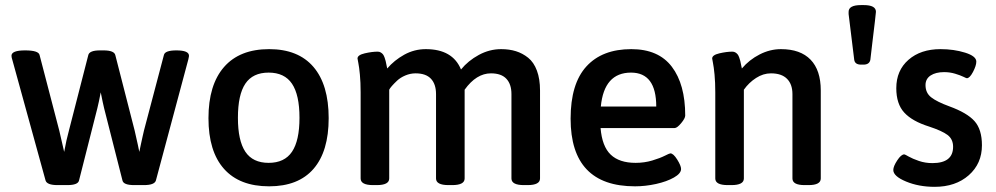

<svg xmlns="http://www.w3.org/2000/svg" viewBox="-20 -722 3894 751"><path d="M669.9 -524.9Q719.2 -524.9 719.2 -503.9Q719.2 -502 718.8 -500Q718.3 -498 717.8 -495.4Q717.3 -492.7 716.8 -490.2L589.8 -16.1Q584.5 2 543 2H504.9Q462.9 2 459 -16.1L387.2 -298.8Q382.8 -316.4 374 -360.8Q366.7 -322.3 360.8 -298.8L289.1 -16.1Q285.2 2 243.2 2H205.1Q163.6 2 158.2 -16.1L28.8 -485.8Q24.9 -497.6 24.9 -503.9Q24.9 -524.9 78.1 -524.9Q130.9 -524.9 134.8 -506.8L211.9 -210.9Q220.7 -174.8 231 -127.9Q239.3 -174.3 250 -212.9L325.2 -505.9Q329.1 -524.9 371.1 -524.9H384.8Q427.2 -524.9 431.2 -505.9L506.8 -210.9Q522.5 -142.1 524.9 -127.9Q526.9 -137.2 530.5 -154.8Q534.2 -172.4 537.4 -186.3Q540.5 -200.2 543 -210.9L621.1 -506.8Q625 -524.9 669.9 -524.9Z M1032.7 -529.8Q1146.5 -529.8 1206.1 -460.2Q1265.6 -390.6 1265.6 -259.8Q1265.6 -129.9 1206.3 -61.5Q1147 6.8 1032.7 6.8Q917 6.8 856.2 -61.5Q795.4 -129.9 795.4 -259.8Q795.4 -390.1 856.4 -460Q917.5 -529.8 1032.7 -529.8ZM910.6 -261.2Q910.6 -171.9 939.7 -128.4Q968.8 -85 1030.8 -85Q1092.8 -85 1122.1 -128.4Q1151.4 -171.9 1151.4 -261.2Q1151.4 -351.1 1122.1 -394.5Q1092.8 -438 1030.8 -438Q968.8 -438 939.7 -394.8Q910.6 -351.6 910.6 -261.2Z M1940.4 -529.8Q1972.2 -529.8 1998 -521.7Q2023.9 -513.7 2045.9 -496.1Q2067.9 -478.5 2080.1 -445.8Q2092.3 -413.1 2092.3 -368.2V-23.9Q2092.3 2 2043.5 2H2029.3Q1980.5 2 1980.5 -23.9V-354Q1980.5 -392.6 1960.7 -413.8Q1940.9 -435.1 1900.4 -435.1Q1843.3 -435.1 1797.4 -371.1V-366.2V-23.9Q1797.4 2 1748.5 2H1734.4Q1685.5 2 1685.5 -23.9V-354Q1685.5 -392.6 1665.8 -413.8Q1646 -435.1 1605.5 -435.1Q1585 -435.1 1565.4 -426.8Q1545.9 -418.5 1533.2 -406.5Q1520.5 -394.5 1512.7 -385.5Q1504.9 -376.5 1502.4 -371.1V-23.9Q1502.4 2 1453.6 2H1439.5Q1390.6 2 1390.6 -23.9V-360.8Q1390.6 -399.9 1387.7 -430.2Q1384.8 -460.4 1381.6 -475.6Q1378.4 -490.7 1378.4 -493.2Q1378.4 -506.8 1406.7 -513.4Q1435.1 -520 1457.5 -520Q1464.4 -520 1469.7 -516.6Q1475.1 -513.2 1478.3 -509Q1481.4 -504.9 1484.4 -496.6Q1487.3 -488.3 1488.5 -483.2Q1489.7 -478 1491.7 -467.8Q1493.7 -457.5 1494.6 -454.1Q1522 -486.3 1561.3 -508.1Q1600.6 -529.8 1645.5 -529.8Q1750.5 -529.8 1783.2 -450.2Q1811 -484.4 1852.8 -507.1Q1894.5 -529.8 1940.4 -529.8Z M2449.2 -529.8Q2555.7 -529.8 2607.9 -460.9Q2660.2 -392.1 2660.2 -270Q2660.2 -259.3 2644.3 -240.2Q2628.4 -221.2 2619.1 -221.2H2329.1Q2335 -149.4 2368.7 -117.2Q2402.3 -85 2466.3 -85Q2500.5 -85 2531.2 -94.2Q2562 -103.5 2580.3 -112.8Q2598.6 -122.1 2602.1 -122.1Q2613.8 -122.1 2628.9 -97.9Q2644 -73.7 2644 -61Q2644 -43.5 2616 -27.6Q2587.9 -11.7 2546.1 -2.4Q2504.4 6.8 2463.9 6.8Q2211.9 6.8 2211.9 -257.8Q2211.9 -394.5 2273.7 -462.2Q2335.4 -529.8 2449.2 -529.8ZM2448.2 -438Q2342.8 -438 2330.1 -305.2H2546.9Q2546.9 -438 2448.2 -438Z M3034.7 -529.8Q3110.8 -529.8 3150.6 -488.5Q3190.4 -447.3 3190.4 -368.2V-23.9Q3190.4 2 3142.6 2H3127.4Q3079.6 2 3079.6 -23.9V-354Q3079.6 -392.6 3058.3 -413.8Q3037.1 -435.1 2995.6 -435.1Q2965.3 -435.1 2937.3 -417Q2909.2 -398.9 2889.6 -371.1V-23.9Q2889.6 2 2840.8 2H2826.7Q2777.8 2 2777.8 -23.9V-360.8Q2777.8 -399.9 2774.9 -430.2Q2772 -460.4 2768.8 -475.6Q2765.6 -490.7 2765.6 -493.2Q2765.6 -506.8 2793.9 -513.4Q2822.3 -520 2844.7 -520Q2851.6 -520 2856.9 -516.6Q2862.3 -513.2 2865.5 -509Q2868.7 -504.9 2871.6 -496.6Q2874.5 -488.3 2875.7 -483.2Q2877 -478 2878.9 -467.8Q2880.9 -457.5 2881.8 -454.1Q2910.6 -488.3 2951.2 -509Q2991.7 -529.8 3034.7 -529.8Z M3358.4 -702.1Q3406.2 -702.1 3406.2 -675.8Q3406.2 -671.9 3402.3 -639.4Q3398.4 -606.9 3392.8 -560.3Q3387.2 -513.7 3384.3 -487.8Q3380.4 -469.2 3357.4 -469.2H3348.1Q3324.2 -469.2 3321.3 -487.8L3299.3 -667V-675.8Q3299.3 -702.1 3348.1 -702.1Z M3658.7 -529.8Q3710.9 -529.8 3754.9 -516.1Q3798.8 -502.4 3798.8 -481Q3798.8 -465.3 3785.9 -440.7Q3772.9 -416 3761.7 -416Q3759.8 -416 3747.8 -421.9Q3735.8 -427.7 3715.6 -433.8Q3695.3 -439.9 3672.9 -439.9Q3640.1 -439.9 3620.1 -426.8Q3600.1 -413.6 3600.1 -389.2Q3600.1 -358.4 3622.6 -341.1Q3645 -323.7 3692.9 -306.2Q3762.7 -280.8 3791.7 -248.3Q3820.8 -215.8 3820.8 -153.8Q3820.8 -82 3769.3 -36.6Q3717.8 8.8 3635.7 8.8Q3573.7 8.8 3523.9 -12Q3474.1 -32.7 3474.1 -57.1Q3474.1 -71.3 3489.5 -94.7Q3504.9 -118.2 3517.1 -118.2Q3519.5 -118.2 3534.4 -109.6Q3549.3 -101.1 3574.2 -92.5Q3599.1 -84 3627 -84Q3708 -84 3708 -147.9Q3708 -177.7 3686.3 -194.1Q3664.6 -210.4 3613.8 -227.1Q3548.3 -247.6 3517.1 -281.5Q3485.8 -315.4 3485.8 -377Q3485.8 -446.3 3533.4 -488Q3581.1 -529.8 3658.7 -529.8Z"/></svg>

Font: Asap Symbol
Style: Regular
Weight: 900
Designer: Tania Quindós, Elena González Miranda, Marcela Romero, Pablo Cosgaya
Foundry: Omnibus-Type
Version: Version 1.000;PS 001.000;hotconv 1.0.70;makeotf.lib2.5.58329